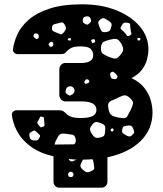

<svg xmlns="http://www.w3.org/2000/svg" viewBox="-20 -730 755 890"><path d="M255 140Q244 140 236 132Q228 124 228 113V-5Q159 -22 118 -54Q77 -86 58 -124Q39 -162 35 -197Q34 -206 41 -212.5Q48 -219 57 -219H253Q267 -219 273.5 -214.5Q280 -210 287 -203Q297 -193 312 -188Q327 -183 354 -183Q394 -183 410.5 -192.5Q427 -202 427 -221Q427 -260 357 -260H282Q271 -260 263 -269Q255 -278 255 -289V-409Q255 -420 263 -429Q271 -438 282 -438H357Q382 -438 397 -446.5Q412 -455 412 -474Q412 -491 400.5 -503Q389 -515 354 -515Q324 -515 310 -507.5Q296 -500 292 -495Q286 -487 280 -483Q274 -479 260 -479H62Q53 -479 46 -485.5Q39 -492 40 -501Q44 -534 60.5 -570.5Q77 -607 113 -638.5Q149 -670 209.5 -690Q270 -710 360 -710Q451 -710 520 -682Q589 -654 628.5 -607Q668 -560 668 -501Q668 -481 662 -456.5Q656 -432 639.5 -409Q623 -386 590 -368Q629 -349 650 -321.5Q671 -294 679 -264.5Q687 -235 687 -209Q687 -131 632 -76.5Q577 -22 478 -1V113Q478 124 470 132Q462 140 451 140ZM399 -645Q394 -656 381 -654Q373 -653 369.5 -650.5Q366 -648 364 -641Q363 -632 364.5 -628Q366 -624 373 -620Q381 -615 385.5 -616Q390 -617 396 -623Q402 -629 402.5 -633Q403 -637 399 -645ZM480 -636Q469 -643 462 -645.5Q455 -648 444 -639Q434 -630 435.5 -623Q437 -616 442 -603Q447 -591 451 -585.5Q455 -580 468 -581Q482 -582 487.5 -587Q493 -592 496 -606Q499 -618 495 -623.5Q491 -629 480 -636ZM279 -617Q272 -628 264.5 -626Q257 -624 245 -621Q234 -619 228 -616Q222 -613 221 -602Q220 -590 225.5 -586.5Q231 -583 241 -579Q253 -574 259.5 -571.5Q266 -569 274 -578Q284 -589 285.5 -596.5Q287 -604 279 -617ZM585 -596Q583 -608 583.5 -615Q584 -622 573 -624Q560 -627 554 -623.5Q548 -620 542 -608Q536 -599 541.5 -594.5Q547 -590 555 -582Q563 -574 566.5 -567Q570 -560 581 -565Q591 -570 588.5 -577Q586 -584 585 -596ZM147 -575Q139 -576 136 -568Q133 -562 139 -556Q144 -553 146.5 -550Q149 -547 154 -550Q160 -554 160 -557.5Q160 -561 159 -567Q157 -574 147 -575ZM632 -551 624 -555 616 -552 619 -542 628 -543ZM308 -553H298L293 -546L300 -542L309 -543ZM540 -531Q529 -548 518.5 -549.5Q508 -551 489 -546Q469 -541 459.5 -535.5Q450 -530 448 -510Q447 -489 455.5 -482Q464 -475 483 -467Q502 -459 513 -458.5Q524 -458 537 -474Q551 -490 551 -501.5Q551 -513 540 -531ZM420 -546 411 -549 402 -543 408 -529 421 -535ZM227 -523Q227 -528 226.5 -531Q226 -534 220 -536Q213 -538 207 -528Q204 -524 205.5 -522Q207 -520 210 -516Q214 -511 220 -514Q227 -516 227 -523ZM516 -388Q510 -393 507 -396Q504 -399 497 -396Q490 -392 490.5 -387.5Q491 -383 492 -376Q494 -366 504 -364Q511 -363 515.5 -363Q520 -363 523 -369Q526 -376 523.5 -379.5Q521 -383 516 -388ZM394 -352Q394 -359 386 -362Q379 -364 375 -358Q372 -353 371 -350.5Q370 -348 373 -344Q376 -340 378.5 -341.5Q381 -343 386 -344Q390 -346 392 -347Q394 -348 394 -352ZM324 -317Q318 -331 304 -330Q289 -329 286 -315Q283 -306 284 -301.5Q285 -297 293 -292Q301 -286 305.5 -287.5Q310 -289 318 -294Q329 -304 324 -317ZM584 -274Q570 -288 559.5 -288Q549 -288 531 -279Q516 -271 503.5 -266.5Q491 -262 485 -254.5Q479 -247 482 -230Q486 -202 499.5 -194.5Q513 -187 542 -183Q564 -179 570 -191Q576 -203 587 -223Q595 -240 596.5 -250.5Q598 -261 584 -274ZM185 -166Q184 -176 184 -181.5Q184 -187 175 -189Q166 -191 164.5 -185.5Q163 -180 158 -172Q154 -166 153 -162.5Q152 -159 156 -154Q162 -147 165.5 -142.5Q169 -138 178 -142Q187 -145 186.5 -151Q186 -157 185 -166ZM448 -159Q435 -164 427 -164.5Q419 -165 409 -154Q399 -142 397.5 -133.5Q396 -125 405 -111Q414 -96 422 -92.5Q430 -89 446 -93Q462 -97 464.5 -105Q467 -113 468 -129Q469 -142 465 -148Q461 -154 448 -159ZM597 -134Q593 -144 588.5 -146.5Q584 -149 574 -148Q562 -147 555.5 -145Q549 -143 547 -131Q544 -119 548.5 -114Q553 -109 564 -103Q573 -98 579.5 -97.5Q586 -97 594 -105Q602 -112 602 -118Q602 -124 597 -134ZM508 -128 501 -136 493 -131 494 -122 502 -120ZM152 -116Q146 -122 142 -124Q138 -126 131 -122Q122 -117 118.5 -113.5Q115 -110 116 -100Q118 -90 121.5 -85.5Q125 -81 136 -79Q147 -78 152.5 -80Q158 -82 163 -92Q168 -101 163.5 -105Q159 -109 152 -116ZM285 -110Q269 -112 261 -109Q253 -106 246 -91Q241 -82 237.5 -74.5Q234 -67 233 -60L323 -61Q334 -68 331 -85Q327 -104 316 -105.5Q305 -107 285 -110ZM303 14Q310 21 319 17Q324 14 328 13Q332 12 334 10Q316 9 299 7Q299 9 303 14ZM361 54Q373 66 381.5 68Q390 70 405 62Q418 56 417 47.5Q416 39 414 25Q412 12 408 8Q384 10 365 10L363 13Q355 27 353 35Q351 43 361 54ZM316 69Q307 63 300 69Q293 75 297 85Q300 92 310 91Q318 90 320 83Q322 73 316 69Z"/></svg>

Font: Rubik Moonrocks
Style: Regular
Weight: 400
Designer: Hubert and Fischer, NaN
Foundry: Hubert and Fischer, NaN
Version: Version 2.200